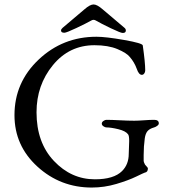

<svg xmlns="http://www.w3.org/2000/svg" viewBox="-20 -828 769 862"><path d="M269 -681Q254 -681 254 -691Q254 -697 261 -703L359 -786Q384 -808 400 -808Q416 -808 441 -786L539 -703Q545 -698 545 -691Q545 -680 531 -680Q522 -680 478 -701Q434 -722 410 -736Q400 -742 390 -736Q367 -723 322.5 -702Q278 -681 269 -681ZM621 -624Q632 -547 632 -512Q632 -504 627.5 -498Q623 -492 617 -492Q603 -492 594 -519Q583 -549 563 -572Q549 -590 507.5 -607.5Q466 -625 404 -625Q291 -625 217.5 -535.5Q144 -446 144 -324Q144 -188 222 -105.5Q300 -23 406 -23Q491 -23 528 -60Q558 -90 558 -137Q558 -145 559 -165.5Q560 -186 560 -195Q560 -219 555 -225Q544 -240 511 -248Q478 -256 457 -256Q452 -256 444.5 -261Q437 -266 437 -273Q437 -280 444.5 -285Q452 -290 457 -290Q481 -290 518 -288Q555 -286 583 -286Q600 -286 627 -288Q654 -290 672 -290Q693 -290 693 -274Q693 -268 685 -262.5Q677 -257 672 -256Q651 -250 642 -239Q633 -228 630 -207Q625 -171 625 -132V-105Q625 -101 631 -89Q633 -86 638.5 -80.5Q644 -75 644 -72Q644 -55 630 -53Q626 -52 591 -35Q556 -18 502 -2Q448 14 392 14Q251 14 148 -80Q45 -174 45 -311Q45 -458 153.5 -560.5Q262 -663 413 -663Q455 -663 537.5 -648.5Q620 -634 621 -624Z"/></svg>

Font: EB Garamond SC 12
Style: Regular
Weight: 400
Version: Version 0.016 ; ttfautohint (v0.97) -l 8 -r 50 -G 200 -x 0 -